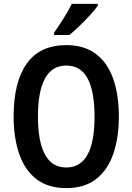

<svg xmlns="http://www.w3.org/2000/svg" viewBox="-20 -957 681 987"><path d="M591 -358Q591 -248 562 -165Q533 -82 473.5 -36Q414 10 321 10Q227 10 167 -36.5Q107 -83 78.5 -166.5Q50 -250 50 -359Q50 -535 117.5 -630Q185 -725 321 -725Q414 -725 474 -679Q534 -633 562.5 -550.5Q591 -468 591 -358ZM175 -358Q175 -230 211 -163Q247 -96 321 -96Q466 -96 466 -358Q466 -487 430.5 -553.5Q395 -620 321 -620Q247 -620 211 -553Q175 -486 175 -358ZM483 -928Q469 -908 443.5 -880Q418 -852 389 -824Q360 -796 337 -777H258V-789Q284 -826 308 -864.5Q332 -903 349 -937H483Z"/></svg>

Font: Noto Sans Myanmar Condensed SemiBold
Style: Regular
Weight: 600
Width: 3
Designer: Monotype Design Team
Foundry: Monotype Imaging Inc.
Version: Version 2.107; ttfautohint (v1.8.4.7-5d5b)